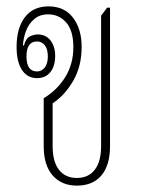

<svg xmlns="http://www.w3.org/2000/svg" viewBox="-20 -572 452 602"><path d="M221 10Q173 10 145 -22Q117 -54 117 -114V-264Q160 -290 185 -331Q210 -372 210 -424Q210 -476 187.5 -501.5Q165 -527 131 -527Q104 -527 86.5 -511.5Q69 -496 61 -473.5Q53 -451 52 -430L55 -429Q61 -452 74 -458Q87 -464 98 -464Q124 -464 138.5 -445Q153 -426 153 -397Q153 -365 138 -346Q123 -327 96 -327Q66 -327 49 -352.5Q32 -378 32 -425Q32 -484 58 -518Q84 -552 132 -552Q182 -552 209 -516.5Q236 -481 236 -425Q236 -364 209.5 -318.5Q183 -273 145 -248V-114Q145 -65 165 -39.5Q185 -14 221 -14Q257 -14 277 -39.5Q297 -65 297 -114V-523L316 -548H325V-114Q325 -54 298 -22Q271 10 221 10ZM96 -348Q111 -348 120.5 -360.5Q130 -373 130 -395Q130 -418 120.5 -430Q111 -442 96 -442Q63 -442 63 -395Q63 -348 96 -348Z"/></svg>

Font: Noto Serif Thai ExtraCondensed Thin
Style: Regular
Weight: 100
Width: 2
Designer: Monotype Design Team
Foundry: Monotype Imaging Inc.
Version: Version 2.001; ttfautohint (v1.8.4.7-5d5b)